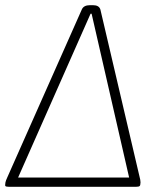

<svg xmlns="http://www.w3.org/2000/svg" viewBox="-32 -722 604 742"><path d="M9 0Q-1 0 -7 -1Q-13 -2 -12 -8L-11 -17Q-10 -21 -8.5 -25.5Q-7 -30 -4 -36L284 -685Q291 -702 316 -702H327Q351 -702 356 -685L508 -36Q509 -33 510 -27.5Q511 -22 511 -17L510 -8Q509 -2 503 -1Q497 0 488 0ZM318 -669 38 -36H467L322 -669Z"/></svg>

Font: Asap Semi Condensed Semi Condensed Thin
Style: Italic
Weight: 100
Width: 4
Italic angle: -6°
Designer: Pablo Cosgaya
Foundry: Omnibus-Type
Version: Version 3.001; ttfautohint (v1.8.4.7-5d5b)